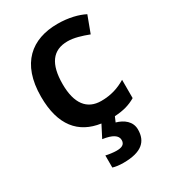

<svg xmlns="http://www.w3.org/2000/svg" viewBox="-192 -652 885 991"><g transform="rotate(-30 250.5 -156.0)"><path d="M398 128C398 79 359 51 316 39L329 9C383 6 419 -5 455 -26V-135C413 -110 368 -94 308 -94C224 -94 178 -153 178 -269C178 -388 221 -448 310 -448C348 -448 390 -435 432 -419L469 -518C432 -537 377 -552 310 -552C157 -552 49 -467 49 -268C49 -97 124 -11 250 7L213 79C270 87 298 105 298 133C298 160 278 168 248 168C229 168 201 164 185 160V232C201 237 222 240 248 240C356 240 398 199 398 128Z"/></g></svg>

Font: Noto Sans Myanmar SemiBold
Style: Regular
Weight: 600
Designer: Monotype Design Team
Foundry: Monotype Imaging Inc.
Version: Version 2.107